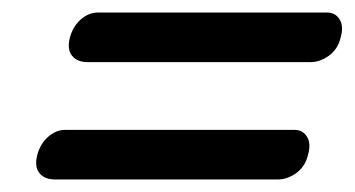

<svg xmlns="http://www.w3.org/2000/svg" viewBox="-20 -495 565 306"><path d="M91.5 -435.5Q96.5 -453.5 109 -464.2Q121.5 -475 135.5 -475H501.5Q514.5 -475 521.2 -464.2Q528 -453.5 523 -435.5Q518.5 -416.5 504.2 -406.2Q490 -396 475 -396H119.5Q103 -396 94.8 -406.2Q86.5 -416.5 91.5 -435.5ZM39.5 -248.5Q44.5 -266.5 57 -277.2Q69.5 -288 83.5 -288H449.5Q462.5 -288 469.2 -277.2Q476 -266.5 471 -248.5Q466.5 -229.5 452.2 -219.2Q438 -209 423 -209H67.5Q51 -209 42.8 -219.2Q34.5 -229.5 39.5 -248.5Z"/></svg>

Font: Fraunces 144pt S100 SemiBold
Style: Italic
Weight: 600
Italic angle: -16°
Version: Version 1.000; ttfautohint (v1.8.3)